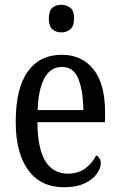

<svg xmlns="http://www.w3.org/2000/svg" viewBox="-20 -776 502 806"><path d="M248 10Q151 10 98.5 -62Q46 -134 46 -264Q46 -405 96.5 -475.5Q147 -546 239 -546Q324 -546 372.5 -485Q421 -424 421 -305V-263H137Q138 -152 170.5 -99.5Q203 -47 265 -47Q309 -47 339 -70Q369 -93 384 -124Q391 -120 397 -112Q403 -104 403 -90Q403 -70 386.5 -46.5Q370 -23 335.5 -6.5Q301 10 248 10ZM330 -314Q329 -395 309 -445Q289 -495 240 -495Q192 -495 166.5 -448Q141 -401 138 -314ZM238 -640Q215 -640 200 -653Q185 -666 185 -698Q185 -731 200 -743.5Q215 -756 238 -756Q259 -756 275 -743.5Q291 -731 291 -698Q291 -666 275 -653Q259 -640 238 -640Z"/></svg>

Font: Noto Serif Khmer Condensed
Style: Regular
Weight: 400
Width: 3
Designer: Danh Hong and the Monotype Design Team
Foundry: Monotype Imaging Inc.
Version: Version 2.004